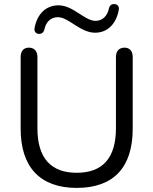

<svg xmlns="http://www.w3.org/2000/svg" viewBox="-20 -910 750 939"><path d="M355 9C535 9 629 -91 629 -280V-632C629 -659 615 -677 589 -677C562 -677 547 -659 547 -632V-283C547 -137 482 -65 355 -65C229 -65 163 -137 163 -283V-632C163 -659 148 -677 121 -677C95 -677 81 -659 81 -632V-280C81 -91 178 9 355 9ZM171 -744C184 -744 193 -751 197 -765C204 -802 228 -826 263 -826C316 -826 372 -750 445 -750C504 -750 548 -791 561 -862C564 -879 554 -890 539 -890C526 -891 517 -884 513 -870C506 -833 482 -808 447 -808C394 -808 338 -884 266 -884C206 -884 162 -843 149 -773C146 -755 156 -745 171 -744Z"/></svg>

Font: SN Pro Book
Style: Regular
Weight: 350
Designer: Tobias Whetton
Foundry: Supernotes
Version: Version 1.003;Glyphs 3.3 (3324)